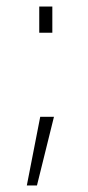

<svg xmlns="http://www.w3.org/2000/svg" viewBox="-20 -444 268 587"><path d="M103 -87H145L93 123H62ZM100 -344V-424H140V-344Z"/></svg>

Font: Titillium Web[RUS by Daymarius]
Style: Regular
Weight: 200
Designer: Cyrillization by Daymarius
Foundry: Cyrillization by Daymarius
Version: Version 1.002 September 11, 2018